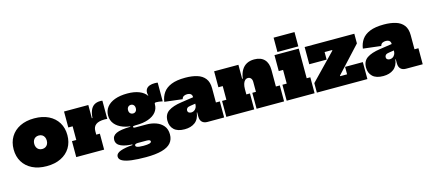

<svg xmlns="http://www.w3.org/2000/svg" viewBox="-68 -1464 5285 2360"><g transform="rotate(-15 2574.5 -283.5)"><path d="M356 14Q251 14 174.2 -24Q97.5 -62 55.8 -130.2Q14 -198.5 14 -290Q14 -381 55.8 -449.5Q97.5 -518 174.2 -556Q251 -594 356 -594Q461 -594 537.8 -556Q614.5 -518 656.2 -449.5Q698 -381 698 -290Q698 -198.5 656.5 -130.2Q615 -62 538.2 -24Q461.5 14 356 14ZM356 -204Q380.5 -204 398.5 -215Q416.5 -226 426.2 -245.2Q436 -264.5 436 -290Q436 -315.5 426.2 -335Q416.5 -354.5 398.5 -365.2Q380.5 -376 356 -376Q331.5 -376 313.5 -365.2Q295.5 -354.5 285.8 -335Q276 -315.5 276 -290Q276 -264.5 285.8 -245.2Q295.5 -226 313.5 -215Q331.5 -204 356 -204Z M1042 -203H1088V0H733V-203H788V-377H733V-580H1042ZM1223 -354Q1217 -355.5 1209.5 -356.2Q1202 -357 1189 -357Q1115 -357 1078.5 -330Q1042 -303 1042 -248L1008 -412H1050Q1054 -471 1070.8 -510.2Q1087.5 -549.5 1118.8 -569.2Q1150 -589 1198 -589Q1205.5 -589 1211.8 -588.2Q1218 -587.5 1223 -586Z M1562 223Q1456.5 223 1381.2 213.5Q1306 204 1266 183Q1226 162 1226 128Q1226 85 1284.5 63.8Q1343 42.5 1439 36V15L1515 28Q1496 28 1486 31.2Q1476 34.5 1472.5 39.5Q1469 44.5 1469 50Q1469 61.5 1481 68Q1493 74.5 1515.2 77.2Q1537.5 80 1568 80Q1619 80 1644 72.8Q1669 65.5 1669 50Q1669 28 1620 28H1463Q1359.5 28 1298.8 1.2Q1238 -25.5 1238 -83Q1238 -135 1292 -160.5Q1346 -186 1472 -188V-216L1546 -189H1536Q1519.5 -189 1511.2 -186.5Q1503 -184 1503 -177Q1503 -169.5 1511.2 -166.8Q1519.5 -164 1536 -164H1672Q1735 -164 1791.2 -144Q1847.5 -124 1882.8 -81.5Q1918 -39 1918 29Q1918 93.5 1881 136.5Q1844 179.5 1765.2 201.2Q1686.5 223 1562 223ZM1546 -189Q1451.5 -189 1383.8 -214Q1316 -239 1279.5 -284.5Q1243 -330 1243 -392Q1243 -453.5 1278.8 -498.8Q1314.5 -544 1381 -568.5Q1447.5 -593 1540 -593Q1628 -593 1690.2 -568.2Q1752.5 -543.5 1783 -497Q1814 -467 1824.5 -437.8Q1835 -408.5 1835 -377Q1835 -319.5 1800.2 -277.2Q1765.5 -235 1700.8 -212Q1636 -189 1546 -189ZM1547 -337Q1562 -337 1573 -343.8Q1584 -350.5 1590 -362.8Q1596 -375 1596 -392Q1596 -409 1589.8 -421.2Q1583.5 -433.5 1572.5 -440.2Q1561.5 -447 1547 -447Q1532.5 -447 1521.2 -440.2Q1510 -433.5 1503.5 -421.2Q1497 -409 1497 -392Q1497 -375 1503.2 -362.8Q1509.5 -350.5 1520.8 -343.8Q1532 -337 1547 -337ZM1835 -377 1792 -436 1756 -488 1785 -503Q1781.5 -510.5 1779.8 -520.5Q1778 -530.5 1778 -537Q1778 -569 1793 -589Q1808 -609 1835.2 -618.5Q1862.5 -628 1899 -628Q1910.5 -628 1919.8 -627.2Q1929 -626.5 1937 -625V-387Q1914 -392.5 1891.8 -394.8Q1869.5 -397 1855 -397Q1847.5 -397 1843.2 -395.5Q1839 -394 1837 -390.8Q1835 -387.5 1835 -382Q1835 -380.5 1835 -380Q1835 -379.5 1835 -379Q1835 -378.5 1835 -377Z M2402 0Q2358.5 0 2334.8 -24Q2311 -48 2311 -92V-187L2325 -207L2317 -263L2311 -289V-341Q2311 -361.5 2302.2 -373Q2293.5 -384.5 2279.2 -389.2Q2265 -394 2249 -394Q2226.5 -394 2207.2 -384.8Q2188 -375.5 2181 -349L1954 -376Q1962.5 -440.5 1997 -490.2Q2031.5 -540 2099.8 -568Q2168 -596 2278 -596Q2364 -596 2428.5 -576.2Q2493 -556.5 2529 -510Q2565 -463.5 2565 -384V-204H2615V0ZM2111 15Q2020.5 15 1975.8 -27.8Q1931 -70.5 1931 -141Q1931 -222 1988.8 -261.2Q2046.5 -300.5 2156 -316L2338 -343V-259L2253 -246Q2223 -242.5 2210 -230.5Q2197 -218.5 2197 -201Q2197 -183 2209.5 -173.5Q2222 -164 2242 -164Q2259.5 -164 2276.8 -173.2Q2294 -182.5 2305.5 -204Q2317 -225.5 2317 -263L2340 -146H2306Q2295 -63 2243.2 -24Q2191.5 15 2111 15Z M2952 -203H2998V0H2643V-203H2698V-377H2643V-580H2952ZM3074 -203V-330Q3074 -358.5 3059.8 -375.8Q3045.5 -393 3022 -393Q3000.5 -393 2984.8 -378Q2969 -363 2960.5 -335.8Q2952 -308.5 2952 -271L2918 -402H2960Q2968.5 -465.5 2993.8 -508.2Q3019 -551 3059.5 -572.5Q3100 -594 3155 -594Q3239 -594 3283.5 -547.5Q3328 -501 3328 -414V-203H3378V0H3028V-203Z M3720 -203H3766V0H3411V-203H3466V-377H3411V-580H3720ZM3456 -790H3722V-608H3456Z M3795 -121 4112 -449V-482L4427 -457L4124 -129V-93ZM4427 -580V-457H4016V-361H3795V-580ZM4212 -216H4438V0H3795V-121H4212Z M4929 0Q4885.5 0 4861.8 -24Q4838 -48 4838 -92V-187L4852 -207L4844 -263L4838 -289V-341Q4838 -361.5 4829.2 -373Q4820.5 -384.5 4806.2 -389.2Q4792 -394 4776 -394Q4753.5 -394 4734.2 -384.8Q4715 -375.5 4708 -349L4481 -376Q4489.5 -440.5 4524 -490.2Q4558.5 -540 4626.8 -568Q4695 -596 4805 -596Q4891 -596 4955.5 -576.2Q5020 -556.5 5056 -510Q5092 -463.5 5092 -384V-204H5142V0ZM4638 15Q4547.5 15 4502.8 -27.8Q4458 -70.5 4458 -141Q4458 -222 4515.8 -261.2Q4573.5 -300.5 4683 -316L4865 -343V-259L4780 -246Q4750 -242.5 4737 -230.5Q4724 -218.5 4724 -201Q4724 -183 4736.5 -173.5Q4749 -164 4769 -164Q4786.5 -164 4803.8 -173.2Q4821 -182.5 4832.5 -204Q4844 -225.5 4844 -263L4867 -146H4833Q4822 -63 4770.2 -24Q4718.5 15 4638 15Z"/></g></svg>

Font: Hepta Slab Black
Style: Regular
Weight: 900
Designer: Michael LaGattuta
Foundry: Michael LaGattuta
Version: Version 1.102